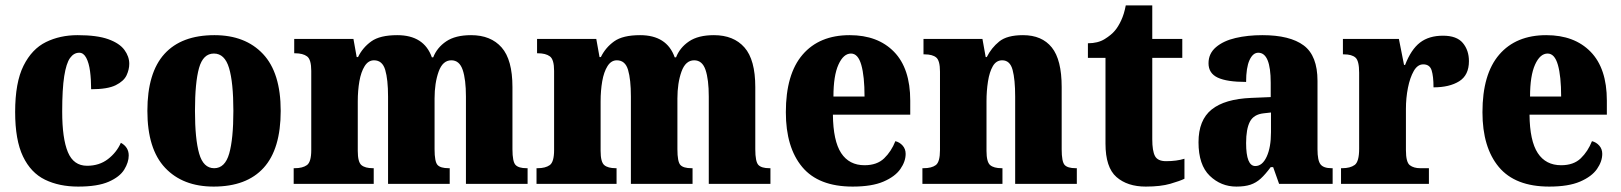

<svg xmlns="http://www.w3.org/2000/svg" viewBox="-20 -680 5995 710"><path d="M269 10Q199 10 146.5 -15.5Q94 -41 65 -101.5Q36 -162 36 -266Q36 -375 67 -437Q98 -499 150 -524.5Q202 -550 267 -550Q339 -550 380.5 -535Q422 -520 440 -495.5Q458 -471 458 -444Q458 -423 448 -401.5Q438 -380 408 -365Q378 -350 317 -350Q317 -386 313 -416.5Q309 -447 299 -466Q289 -485 273 -485Q253 -485 239 -465.5Q225 -446 217.5 -398.5Q210 -351 210 -267Q210 -168 231 -117.5Q252 -67 302 -67Q347 -67 379 -91.5Q411 -116 427 -152Q456 -136 456 -105Q456 -80 439.5 -53Q423 -26 382 -8Q341 10 269 10Z M770 10Q656 10 590.5 -59.5Q525 -129 525 -270Q525 -411 588 -480.5Q651 -550 773 -550Q887 -550 952.5 -480.5Q1018 -411 1018 -270Q1018 -129 955 -59.5Q892 10 770 10ZM772 -58Q812 -58 827.5 -112Q843 -166 843 -270Q843 -375 827 -428.5Q811 -482 771 -482Q731 -482 716 -428.5Q701 -375 701 -270Q701 -166 716.5 -112Q732 -58 772 -58Z M1066 0V-58H1070Q1099 -58 1115 -69.5Q1131 -81 1131 -125V-418Q1131 -460 1115.5 -471.5Q1100 -483 1071 -483H1068V-536H1287L1299 -469H1304Q1321 -504 1353 -527Q1385 -550 1449 -550Q1548 -550 1577 -468H1582Q1596 -504 1630 -527Q1664 -550 1722 -550Q1795 -550 1835 -504.5Q1875 -459 1875 -358V-128Q1875 -82 1886.5 -70Q1898 -58 1927 -58H1931V0H1703V-323Q1703 -386 1691 -421.5Q1679 -457 1649 -457Q1617 -457 1602 -415Q1587 -373 1587 -316V-128Q1587 -82 1598 -70Q1609 -58 1639 -58H1643V0H1415V-323Q1415 -386 1404.5 -421.5Q1394 -457 1363 -457Q1342 -457 1328.5 -435.5Q1315 -414 1309 -379.5Q1303 -345 1303 -305V-122Q1303 -81 1316.5 -69.5Q1330 -58 1359 -58H1362V0Z M1964 0V-58H1968Q1997 -58 2013 -69.5Q2029 -81 2029 -125V-418Q2029 -460 2013.5 -471.5Q1998 -483 1969 -483H1966V-536H2185L2197 -469H2202Q2219 -504 2251 -527Q2283 -550 2347 -550Q2446 -550 2475 -468H2480Q2494 -504 2528 -527Q2562 -550 2620 -550Q2693 -550 2733 -504.5Q2773 -459 2773 -358V-128Q2773 -82 2784.5 -70Q2796 -58 2825 -58H2829V0H2601V-323Q2601 -386 2589 -421.5Q2577 -457 2547 -457Q2515 -457 2500 -415Q2485 -373 2485 -316V-128Q2485 -82 2496 -70Q2507 -58 2537 -58H2541V0H2313V-323Q2313 -386 2302.5 -421.5Q2292 -457 2261 -457Q2240 -457 2226.5 -435.5Q2213 -414 2207 -379.5Q2201 -345 2201 -305V-122Q2201 -81 2214.5 -69.5Q2228 -58 2257 -58H2260V0Z M3133 10Q3007 10 2946.5 -62.5Q2886 -135 2886 -265Q2886 -406 2948 -478Q3010 -550 3122 -550Q3226 -550 3286 -488.5Q3346 -427 3346 -308V-256H3060Q3061 -159 3090.5 -114Q3120 -69 3177 -69Q3223 -69 3249.5 -94.5Q3276 -120 3291 -158Q3307 -154 3318 -141.5Q3329 -129 3329 -111Q3329 -83 3309.5 -55Q3290 -27 3247 -8.5Q3204 10 3133 10ZM3177 -323Q3177 -398 3165 -440Q3153 -482 3127 -482Q3099 -482 3080.5 -441Q3062 -400 3062 -323Z M3391 0V-58H3395Q3425 -58 3440.5 -69.5Q3456 -81 3456 -125V-415Q3456 -456 3442 -467.5Q3428 -479 3399 -479H3395V-536H3613L3625 -469H3629Q3646 -503 3675 -526.5Q3704 -550 3763 -550Q3833 -550 3869.5 -504.5Q3906 -459 3906 -358V-128Q3906 -82 3917 -70Q3928 -58 3958 -58H3962V0H3734V-323Q3734 -386 3724.5 -421.5Q3715 -457 3686 -457Q3664 -457 3651.5 -435.5Q3639 -414 3633.5 -379Q3628 -344 3628 -305V-122Q3628 -81 3641.5 -69.5Q3655 -58 3684 -58H3687V0Z M4217 10Q4149 10 4108.5 -25.5Q4068 -61 4068 -149V-466H4003V-520Q4040 -520 4065 -535.5Q4090 -551 4103 -567Q4115 -581 4126 -604.5Q4137 -628 4143 -660H4241V-536H4352V-466H4241V-165Q4241 -122 4251 -103Q4261 -84 4292 -84Q4331 -84 4360 -93V-19Q4344 -11 4308 -0.5Q4272 10 4217 10Z M4552 10Q4495 10 4453.5 -30Q4412 -70 4412 -154Q4412 -236 4460.5 -275Q4509 -314 4607 -318L4679 -321V-374Q4679 -485 4633 -485Q4613 -485 4600.5 -457.5Q4588 -430 4588 -377Q4517 -377 4483 -393Q4449 -409 4449 -446Q4449 -482 4476.5 -505.5Q4504 -529 4549 -539.5Q4594 -550 4648 -550Q4750 -550 4801 -512Q4852 -474 4852 -381V-128Q4852 -87 4863 -72.5Q4874 -58 4904 -58H4908V0H4710L4688 -62H4679Q4659 -35 4642 -19.5Q4625 -4 4604 3Q4583 10 4552 10ZM4622 -66Q4648 -66 4664 -100.5Q4680 -135 4680 -191V-264L4653 -261Q4616 -257 4602 -230Q4588 -203 4588 -151Q4588 -66 4622 -66Z M4939 0V-58H4943Q4973 -58 4989.5 -70Q5006 -82 5006 -130V-411Q5006 -455 4992.5 -467Q4979 -479 4950 -479H4946V-536H5153L5172 -440H5176Q5198 -497 5231 -522.5Q5264 -548 5316 -548Q5367 -548 5389.5 -521Q5412 -494 5412 -454Q5412 -402 5376 -379.5Q5340 -357 5281 -357Q5281 -398 5274 -420Q5267 -442 5243 -442Q5222 -442 5208 -417.5Q5194 -393 5186.5 -355.5Q5179 -318 5179 -277V-125Q5179 -80 5193.5 -69Q5208 -58 5232 -58H5264V0Z M5709 10Q5583 10 5522.5 -62.5Q5462 -135 5462 -265Q5462 -406 5524 -478Q5586 -550 5698 -550Q5802 -550 5862 -488.5Q5922 -427 5922 -308V-256H5636Q5637 -159 5666.5 -114Q5696 -69 5753 -69Q5799 -69 5825.5 -94.5Q5852 -120 5867 -158Q5883 -154 5894 -141.5Q5905 -129 5905 -111Q5905 -83 5885.5 -55Q5866 -27 5823 -8.5Q5780 10 5709 10ZM5753 -323Q5753 -398 5741 -440Q5729 -482 5703 -482Q5675 -482 5656.5 -441Q5638 -400 5638 -323Z"/></svg>

Font: Noto Serif Tamil Condensed Black
Style: Italic
Weight: 900
Width: 3
Italic angle: -12°
Designer: Indian Type Foundry, Tom Grace, and the Monotype Design Team
Foundry: Monotype Imaging Inc.
Version: Version 2.003; ttfautohint (v1.8.4.7-5d5b)